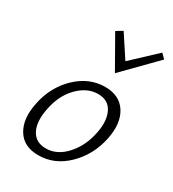

<svg xmlns="http://www.w3.org/2000/svg" viewBox="-169 -776 786 874"><g transform="rotate(30 224.0 -339.5)"><path d="M285 -494 190 -661 223 -681 299 -565 425 -683 448 -660ZM169 4Q92 4 58.5 -51Q25 -106 43 -193Q62 -290 128.5 -354Q195 -418 279 -418Q355 -418 389.5 -363.5Q424 -309 406 -221Q386 -125 320 -60.5Q254 4 169 4ZM183 -40Q242 -40 288.5 -91.5Q335 -143 350 -219Q364 -287 342.5 -330.5Q321 -374 267 -374Q210 -374 162 -325Q114 -276 99 -196Q85 -124 107.5 -82Q130 -40 183 -40Z"/></g></svg>

Font: EauTestText Semilight
Style: Italic
Weight: 300
Italic angle: -12°
Designer: Christian Thalmann (Catharsis Fonts)
Version: Version 0.001;PS 000.001;hotconv 1.0.88;makeotf.lib2.5.64775